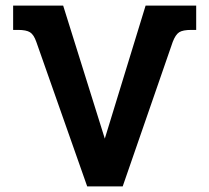

<svg xmlns="http://www.w3.org/2000/svg" viewBox="-20 -667 749 687"><path d="M110 -517Q101 -543 87.5 -551.5Q74 -560 44 -560H27V-647H206L355 -171L501 -647H682V-560H665Q634 -560 621 -551.5Q608 -543 598 -517L419 0H292Z"/></svg>

Font: Pridi Medium
Style: Regular
Weight: 500
Designer: Katatrad Team
Foundry: CadsonDemak
Version: Version 1.001